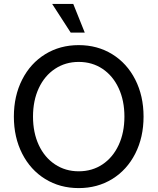

<svg xmlns="http://www.w3.org/2000/svg" viewBox="-20 -947 807 983"><path d="M51 -350Q51 -456 93.5 -539.5Q136 -623 211.5 -669.5Q287 -716 383 -716Q479 -716 554.5 -669.5Q630 -623 672.5 -539.5Q715 -456 715 -350Q715 -244 672.5 -160.5Q630 -77 554.5 -30.5Q479 16 383 16Q287 16 211.5 -30.5Q136 -77 93.5 -160.5Q51 -244 51 -350ZM383 -70Q452 -70 505 -105.5Q558 -141 587.5 -204.5Q617 -268 617 -350Q617 -432 587.5 -495.5Q558 -559 505 -594.5Q452 -630 383 -630Q315 -630 261.5 -594.5Q208 -559 178.5 -495.5Q149 -432 149 -350Q149 -268 178.5 -204.5Q208 -141 261.5 -105.5Q315 -70 383 -70ZM414 -780H342L247 -927H355Z"/></svg>

Font: MedMera Sans Display
Style: Regular
Weight: 500
Designer: Kasper Nordkvist
Foundry: UNCUT.wtf
Version: Version 1.300